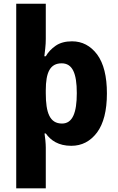

<svg xmlns="http://www.w3.org/2000/svg" viewBox="-20 -780 640 1040"><path d="M559.1 -273.9C559.1 -366.7 541.5 -437 506.3 -484.9C470.7 -532.2 425.3 -556.2 370.1 -556.2C334.5 -556.2 305.2 -548.3 282.2 -532.7C258.8 -516.6 240.7 -497.6 228 -475.1H220.2C221.7 -485.4 223.1 -499.5 225.1 -517.6C227.1 -535.6 228 -552.7 228 -568.8V-759.8H67.9V240.2H228V19C228 -1 224.6 -38.6 221.2 -57.1H228C254.9 -19.5 296.4 9.8 366.2 9.8C422.9 9.8 469.2 -14.2 505.4 -62C541 -109.9 559.1 -180.7 559.1 -273.9ZM396 -275.9C396 -168.9 373 -110.8 315.9 -110.8C249.5 -110.8 228 -169.4 228 -274.9V-291C228 -388.2 251.5 -437 314 -437C372.6 -437 396 -382.8 396 -275.9Z"/></svg>

Font: Avrile Sans
Style: Bold
Weight: 700
Designer: Monotype Design Team, Google (font), Stefan Peev (BGR Cyrillic), Cristiano Sobral (main changes)
Foundry: The Avrile Sans Project Authors
Version: Version 3.110